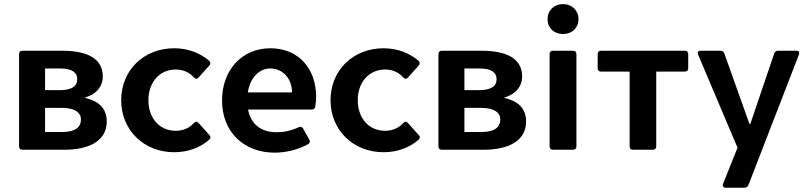

<svg xmlns="http://www.w3.org/2000/svg" viewBox="-20 -709 3822 909"><path d="M70.3 -453.1V-15.6C70.3 -5.9 76.2 0 85.9 0H284.2C397.5 0 485.4 -39.1 485.4 -133.8C485.4 -199.2 443.4 -231.4 383.8 -245.1V-248C439.5 -263.7 466.8 -303.7 466.8 -345.7C466.8 -438.5 382.8 -468.8 273.4 -468.8H85.9C76.2 -468.8 70.3 -462.9 70.3 -453.1ZM262.7 -282.2H193.4V-384.8H264.6C322.3 -384.8 345.7 -365.2 345.7 -334C345.7 -301.8 321.3 -282.2 262.7 -282.2ZM275.4 -84H193.4V-198.2H273.4C335 -198.2 363.3 -175.8 363.3 -143.6C363.3 -107.4 336.9 -84 275.4 -84Z M804.7 11.7C871.1 11.7 929.7 -10.7 971.7 -48.8C978.5 -55.7 977.5 -63.5 970.7 -70.3L919.9 -127C913.1 -134.8 905.3 -134.8 897.5 -126C876 -102.5 846.7 -89.8 811.5 -89.8C736.3 -89.8 682.6 -148.4 682.6 -234.4C682.6 -320.3 736.3 -379.9 811.5 -379.9C847.7 -379.9 877 -366.2 897.5 -342.8C905.3 -334 913.1 -334 919.9 -341.8L970.7 -398.4C977.5 -405.3 977.5 -414.1 970.7 -420.9C927.7 -458 870.1 -480.5 804.7 -480.5C661.1 -480.5 553.7 -377 553.7 -234.4C553.7 -92.8 661.1 11.7 804.7 11.7Z M1476.6 -251C1476.6 -380.9 1396.5 -480.5 1259.8 -480.5C1125 -480.5 1031.2 -377 1031.2 -233.4C1031.2 -83 1135.7 13.7 1280.3 13.7C1335.9 13.7 1392.6 -1 1438.5 -26.4C1447.3 -31.2 1449.2 -39.1 1444.3 -47.9L1415 -100.6C1410.2 -108.4 1402.3 -111.3 1393.6 -106.4C1354.5 -88.9 1323.2 -83 1290 -83C1215.8 -83 1168 -120.1 1154.3 -190.4H1456.1C1464.8 -190.4 1471.7 -195.3 1472.7 -205.1C1474.6 -218.8 1476.6 -235.4 1476.6 -251ZM1362.3 -271.5H1153.3C1164.1 -340.8 1206.1 -384.8 1260.7 -384.8C1317.4 -384.8 1363.3 -336.9 1362.3 -271.5Z M1795.9 11.7C1862.3 11.7 1920.9 -10.7 1962.9 -48.8C1969.7 -55.7 1968.8 -63.5 1961.9 -70.3L1911.1 -127C1904.3 -134.8 1896.5 -134.8 1888.7 -126C1867.2 -102.5 1837.9 -89.8 1802.7 -89.8C1727.5 -89.8 1673.8 -148.4 1673.8 -234.4C1673.8 -320.3 1727.5 -379.9 1802.7 -379.9C1838.9 -379.9 1868.2 -366.2 1888.7 -342.8C1896.5 -334 1904.3 -334 1911.1 -341.8L1961.9 -398.4C1968.8 -405.3 1968.8 -414.1 1961.9 -420.9C1918.9 -458 1861.3 -480.5 1795.9 -480.5C1652.3 -480.5 1544.9 -377 1544.9 -234.4C1544.9 -92.8 1652.3 11.7 1795.9 11.7Z M2055.7 -453.1V-15.6C2055.7 -5.9 2061.5 0 2071.3 0H2269.5C2382.8 0 2470.7 -39.1 2470.7 -133.8C2470.7 -199.2 2428.7 -231.4 2369.1 -245.1V-248C2424.8 -263.7 2452.1 -303.7 2452.1 -345.7C2452.1 -438.5 2368.2 -468.8 2258.8 -468.8H2071.3C2061.5 -468.8 2055.7 -462.9 2055.7 -453.1ZM2248 -282.2H2178.7V-384.8H2250C2307.6 -384.8 2331.1 -365.2 2331.1 -334C2331.1 -301.8 2306.6 -282.2 2248 -282.2ZM2260.7 -84H2178.7V-198.2H2258.8C2320.3 -198.2 2348.6 -175.8 2348.6 -143.6C2348.6 -107.4 2322.3 -84 2260.7 -84Z M2645.5 -547.9C2688.5 -547.9 2718.8 -577.1 2718.8 -618.2C2718.8 -659.2 2688.5 -689.5 2645.5 -689.5C2602.5 -689.5 2572.3 -659.2 2572.3 -618.2C2572.3 -577.1 2602.5 -547.9 2645.5 -547.9ZM2582 -453.1V-15.6C2582 -5.9 2587.9 0 2597.7 0H2693.4C2703.1 0 2709 -5.9 2709 -15.6V-453.1C2709 -462.9 2703.1 -468.8 2693.4 -468.8H2597.7C2587.9 -468.8 2582 -462.9 2582 -453.1Z M2960.9 -370.1V-15.6C2960.9 -5.9 2966.8 0 2976.6 0H3071.3C3081.1 0 3086.9 -5.9 3086.9 -15.6V-370.1H3222.7C3232.4 -370.1 3238.3 -376 3238.3 -385.7V-453.1C3238.3 -462.9 3232.4 -468.8 3222.7 -468.8H2825.2C2815.4 -468.8 2809.6 -462.9 2809.6 -453.1V-385.7C2809.6 -376 2815.4 -370.1 2825.2 -370.1Z M3416 179.7H3504.9C3513.7 179.7 3520.5 174.8 3523.4 167L3762.7 -451.2C3766.6 -462.9 3761.7 -468.8 3750 -468.8H3663.1C3654.3 -468.8 3648.4 -463.9 3645.5 -456.1L3532.2 -122.1H3528.3L3409.2 -456.1C3406.2 -463.9 3399.4 -468.8 3390.6 -468.8H3296.9C3285.2 -468.8 3280.3 -461.9 3285.2 -450.2L3471.7 -9.8L3403.3 161.1C3399.4 171.9 3404.3 179.7 3416 179.7Z"/></svg>

Font: Ed Sans Neue SemiBold
Style: Regular
Weight: 600
Designer: Stephen Hutchings
Version: Version 1.004;PS 001.004;hotconv 1.0.88;makeotf.lib2.5.64775